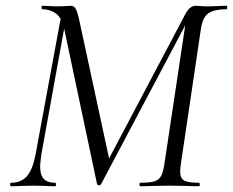

<svg xmlns="http://www.w3.org/2000/svg" viewBox="-20 -645 807 665"><path d="M466 -12Q499 -12 515 -17Q531 -22 538.5 -36.5Q546 -51 550 -81L626 -587L651 -613L330 -7Q328 -3 323 -3Q318 -3 316 -8L203 -542Q194 -584 173.5 -598.5Q153 -613 126 -613Q124 -613 124 -619Q124 -625 126 -625L154 -624Q164 -623 181 -623Q198 -623 208.5 -624Q219 -625 225 -625Q236 -625 242 -615Q248 -605 255 -573L360 -86L326 -36L624 -600Q639 -625 657 -625Q663 -625 674 -624Q685 -623 699 -623L738 -624Q747 -625 765 -625Q767 -625 767 -619Q767 -613 765 -613Q723 -613 702.5 -599.5Q682 -586 676 -546L607 -81Q604 -63 604 -51Q604 -28 617.5 -20Q631 -12 669 -12Q672 -12 672 -6Q672 0 669 0Q644 0 629 -1L567 -2L507 -1Q492 0 466 0Q463 0 463 -6Q463 -12 466 -12ZM18 -12Q53 -12 73 -34.5Q93 -57 103 -109L194 -602L212 -600L123 -109Q119 -77 119 -68Q119 -39 131.5 -25.5Q144 -12 171 -12Q174 -12 174 -6Q174 0 171 0Q151 0 140 -1L95 -2L53 -1Q41 0 18 0Q15 0 15 -6Q15 -12 18 -12Z"/></svg>

Font: Cormorant Infant
Style: Italic
Weight: 400
Italic angle: -10°
Designer: Christian Thalmann (Catharsis Fonts)
Foundry: Catharsis Fonts
Version: Version 4.000